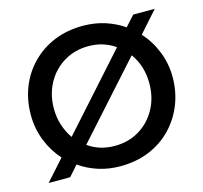

<svg xmlns="http://www.w3.org/2000/svg" viewBox="-105 -828 1012 956"><g transform="rotate(-15 401.5 -350.0)"><path d="M401 12Q342 12 289 -5Q236 -22 192 -53L145 0H34L129 -106Q85 -155 60.5 -217.5Q36 -280 36 -350Q36 -425 61.5 -490.5Q87 -556 135.5 -606Q184 -656 251 -684Q318 -712 401 -712Q461 -712 514 -695Q567 -678 610 -648L658 -701H769L673 -593Q717 -545 742 -482Q767 -419 767 -350Q767 -275 741 -209.5Q715 -144 667 -94Q619 -44 552 -16Q485 12 401 12ZM204 -192 538 -565Q510 -585 475.5 -596Q441 -607 401 -607Q331 -607 275 -573.5Q219 -540 187 -481.5Q155 -423 155 -350Q155 -305 168 -265Q181 -225 204 -192ZM401 -93Q472 -93 527.5 -126.5Q583 -160 615 -218.5Q647 -277 647 -350Q647 -395 634.5 -435Q622 -475 598 -507L264 -135Q323 -93 401 -93Z"/></g></svg>

Font: MuseoModerno Medium
Style: Regular
Weight: 500
Designer: Pablo Cosgaya, Héctor Gatti, Marcela Romero, and the Authors of The MuseoModerno Project.
Foundry: Omnibus-Type Team
Version: Version 1.001